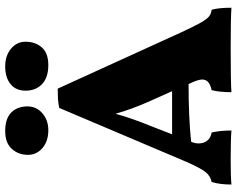

<svg xmlns="http://www.w3.org/2000/svg" viewBox="-108 -822 932 757"><g transform="rotate(-90 358.5 -443.0)"><path d="M707 3Q667 0 550 0Q412 0 374 3Q374 -43 382 -75Q404 -80 414 -89Q424 -98 424 -112Q424 -126 413 -151L406 -166Q275 -166 179 -156L177 -152Q172 -139 172 -126Q172 -107 182.5 -93Q193 -79 215 -75Q223 -41 223 3Q189 0 106 0Q40 0 10 3Q10 -44 20 -75Q44 -80 59.5 -99.5Q75 -119 100 -176L312 -676Q330 -680 348.5 -681Q367 -682 388 -682L610 -195Q634 -143 648 -118.5Q662 -94 672.5 -85.5Q683 -77 699 -75Q707 -48 707 3ZM378 -231 340 -316Q307 -389 289 -454Q271 -389 241 -316L208 -231ZM127 -799Q127 -837 150.5 -863Q174 -889 221 -889Q270 -889 294 -865Q318 -841 318 -801Q318 -766 291 -742.5Q264 -719 224 -719Q181 -719 154 -742Q127 -765 127 -799ZM380 -809Q380 -847 406 -868Q432 -889 476 -889Q518 -889 545.5 -866Q573 -843 573 -809Q573 -770 550.5 -744.5Q528 -719 481 -719Q432 -719 406 -743.5Q380 -768 380 -809Z"/></g></svg>

Font: Vollkorn SC Black
Style: Regular
Weight: 900
Designer: Friedrich Althausen
Foundry: Friedrich Althausen
Version: Version 4.015